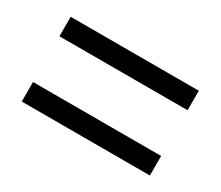

<svg xmlns="http://www.w3.org/2000/svg" viewBox="-63 -653 627 545"><g transform="rotate(30 250.0 -380.0)"><path d="M40 -519H460V-455.1H40ZM40 -305.2H460V-241.2H40Z"/></g></svg>

Font: BIZ UDGothic
Style: Regular
Weight: 400
Monospace: yes
Designer: TypeBank Co., Ltd.
Foundry: Morisawa Inc.
Version: Version 1.05